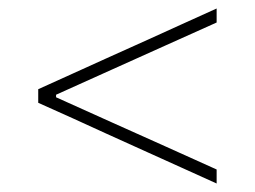

<svg xmlns="http://www.w3.org/2000/svg" viewBox="-20 -520 600 452"><path d="M490 -88Q447 -107.5 406 -126Q365 -144.5 328.5 -161L229 -206Q194 -222 153.5 -240.5Q113 -258.5 70 -278V-310Q113 -329.5 154 -348Q194.5 -366.5 229 -382L329 -427Q365 -443.5 406 -462Q447 -480.5 490 -500V-467Q430 -440 367.5 -412Q305 -384 243 -356L112 -297V-291L243 -232Q305 -204.5 367.5 -176.2Q430 -148 490 -121Z"/></svg>

Font: Heraclito Thin
Style: Regular
Weight: 100
Designer: Kostas Bartsokas (font) & Cristiano Sobral (main changes)
Foundry: Kostas Bartsokas (font) & Cristiano Sobral (main changes)
Version: Version 1.00;July 8, 2020;FontCreator 13.0.0.2655 64-bit